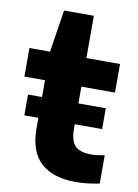

<svg xmlns="http://www.w3.org/2000/svg" viewBox="-85 -797 620 863"><g transform="rotate(10 225.0 -365.0)"><path d="M42.5 -245V-340H397.5V-245ZM322 10Q217.5 10 162 -40.5Q106.5 -91 106.5 -197.5V-547L136.5 -740H272.5V-226.5Q272.5 -168.5 295.5 -146.2Q318.5 -124 368 -124Q382 -124 396.5 -125.8Q411 -127.5 429.5 -131V-2Q406.5 3 378 6.5Q349.5 10 322 10ZM12.5 -416.5V-547H426V-416.5Z"/></g></svg>

Font: Encode Sans SemiExpanded
Style: Bold
Weight: 700
Width: 6
Designer: Multiple Designers
Foundry: Impallari Type
Version: Version 3.002